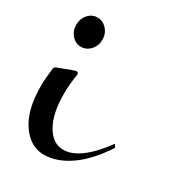

<svg xmlns="http://www.w3.org/2000/svg" viewBox="-130 -535 601 660"><g transform="rotate(30 171.0 -205.5)"><path d="M20 -224Q15 -182 15 -155Q15 -60 51.5 -7.5Q88 45 140.5 45Q193 45 245 8.5Q297 -28 342 -98L335 -110Q257 -3 191 -3Q149 -3 123 -48Q97 -93 97 -170Q97 -210 104 -251Q104 -260 96.5 -260Q89 -260 29 -236Q20 -233 20 -224ZM103.5 -439Q119 -422 119 -398Q119 -374 103.5 -357Q88 -340 66.5 -340Q45 -340 30 -357Q15 -374 15 -398Q15 -422 30 -439Q45 -456 66.5 -456Q88 -456 103.5 -439Z"/></g></svg>

Font: Mr Bedfort
Style: Regular
Weight: 400
Designer: Alejandro Paul
Foundry: Alejandro Paul
Version: Version 1.000